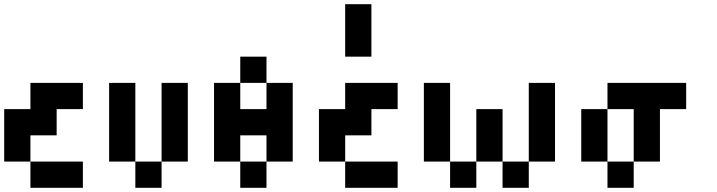

<svg xmlns="http://www.w3.org/2000/svg" viewBox="-20 -895 3415 915"><path d="M125 -125H0V-375H125V-500H375V-375H250V-250H125ZM125 0V-125H375V0Z M625 -125H500V-500H625ZM875 -125H750V-500H875ZM750 -125V0H625V-125Z M1125 -500V-625H1250V-500ZM1125 -125H1000V-500H1125V-375H1250V-500H1375V-125H1250V-250H1125ZM1250 -125V0H1125V-125Z M1750 -625H1625V-875H1750ZM1625 -125H1500V-375H1625V-500H1875V-375H1750V-250H1625ZM1625 0V-125H1875V0Z M2625 -125H2500V-500H2625ZM2125 -125H2000V-500H2125ZM2375 -125H2250V-375H2375ZM2250 -125V0H2125V-125ZM2500 -125V0H2375V-125Z M3125 -125H3000V-375H2875V-500H3250V-375H3125ZM2875 -125H2750V-375H2875ZM3000 -125V0H2875V-125Z"/></svg>

Font: Tiny5
Style: Regular
Weight: 400
Designer: Stefan Schmidt
Foundry: Made with Bits'n'Picas by Kreative Software
Version: Version 1.002; ttfautohint (v1.8.4.7-5d5b)